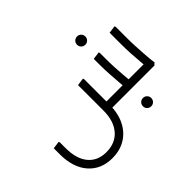

<svg xmlns="http://www.w3.org/2000/svg" viewBox="-142 -749 1242 1242"><g transform="rotate(-45 479.0 -127.5)"><path d="M270 232Q168 232 107.5 163Q47 94 47 -28H102Q102 70 146.5 123.5Q191 177 270 177Q353 177 400 122.5Q447 68 447 -28H502Q502 53 472.5 111.5Q443 170 391 201Q339 232 270 232ZM47 -28V-82L99 -89L102 -81V-28ZM447 -28V-260L499 -267L502 -259V-28ZM469 0V-55H851V0ZM652 0V-32Q651 -46 648 -81.5Q645 -117 642 -163Q639 -209 639 -257V-308L691 -315L694 -307V-247Q694 -211 696 -174.5Q698 -138 700.5 -105Q703 -72 705.5 -48.5Q708 -25 709 -14L694 0ZM843 0 844 -32Q843 -46 839.5 -81.5Q836 -117 833.5 -163Q831 -209 831 -257V-355L883 -362L886 -354V-247Q886 -211 888 -174.5Q890 -138 892 -105Q894 -72 896.5 -48.5Q899 -25 901 -14L886 0ZM685 172Q669 172 658 161Q647 150 647 134Q647 118 658 107Q669 96 685 96Q701 96 712 107Q723 118 723 134Q723 150 712 161Q701 172 685 172ZM665 -411Q649 -411 638 -422Q627 -433 627 -449Q627 -465 638 -476Q649 -487 665 -487Q681 -487 692 -476Q703 -465 703 -449Q703 -433 692 -422Q681 -411 665 -411Z"/></g></svg>

Font: Fustat Light
Style: Regular
Weight: 300
Designer: Mohamed Gaber, Khaled Hosny, Laura Garcia Mut
Foundry: Kief Type Foundry, Alif Type Foundry, Hard Type Foundry
Version: Version 1.007